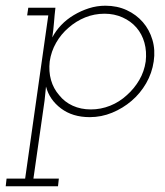

<svg xmlns="http://www.w3.org/2000/svg" viewBox="-22 -402 577 672"><path d="M1 223H66L147 -348H73L77 -375H172Q169 -350 167 -323.5Q165 -297 161 -271Q173 -294 192 -314Q211 -334 236 -349Q261 -364 289 -373Q317 -382 347 -382Q388 -382 421.5 -366.5Q455 -351 478 -324.5Q501 -298 511.5 -262.5Q522 -227 516 -187Q510 -146 489.5 -110.5Q469 -75 438.5 -49Q408 -23 370.5 -7.5Q333 8 292 8Q232 8 191.5 -22.5Q151 -53 139 -99Q137 -83 136.5 -74.5Q136 -66 134 -50L95 223H184L181 250H-2ZM488 -187Q492 -222 483.5 -252.5Q475 -283 455.5 -305.5Q436 -328 407 -341Q378 -354 344 -354Q308 -354 276 -341Q244 -328 218 -305Q192 -283 174.5 -252.5Q157 -222 152 -187Q148 -152 156.5 -122Q165 -92 185 -69Q204 -45 232.5 -32Q261 -19 296 -19Q331 -19 363.5 -32Q396 -45 422 -69Q448 -92 465.5 -122Q483 -152 488 -187Z"/></svg>

Font: Josefin Slab Light
Style: Italic
Weight: 300
Italic angle: -12°
Designer: Santiago Orozco
Foundry: Typemade
Version: Version 2.000